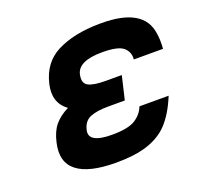

<svg xmlns="http://www.w3.org/2000/svg" viewBox="-102 -661 821 785"><g transform="rotate(-20 308.0 -268.5)"><path d="M325 -217Q274 -217 245 -205Q216 -193 208 -156Q196 -103 300 -103Q369 -103 400 -122Q432 -142 444 -174H571Q542 -103 503.5 -62.5Q465 -22 401 -4Q352 10 277 10Q158 10 107 -30.5Q56 -71 75 -151Q85 -196 107 -222.5Q129 -249 167 -268Q111 -309 129 -386Q149 -472 219 -508Q293 -546 405 -547H414Q597 -547 613 -430Q618 -400 615 -362H488Q491 -394 468 -414Q445 -434 376 -434Q272 -434 260 -380Q252 -343 275 -331Q298 -319 349 -319H420L396 -217Z"/></g></svg>

Font: Miedinger
Style: Bold-Italic
Weight: 700
Italic angle: -13°
Version: Version 001.000